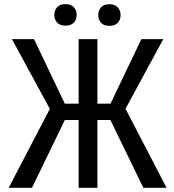

<svg xmlns="http://www.w3.org/2000/svg" viewBox="-20 -898 831 918"><path d="M507.8 -324.2H445.8V0H356V-324.2H290L132.8 0H21.5L218.3 -377.4L37.1 -710.9H142.6L290 -402.3H356V-710.9H445.8V-402.3H508.3L655.8 -710.9H760.7L580.1 -377.9L776.4 0H665.5ZM239.7 -826.7Q239.7 -848.6 253.2 -863.5Q266.6 -878.4 293 -878.4Q319.3 -878.4 333 -863.5Q346.7 -848.6 346.7 -826.7Q346.7 -804.7 333 -790Q319.3 -775.4 293 -775.4Q266.6 -775.4 253.2 -790Q239.7 -804.7 239.7 -826.7ZM449.7 -825.7Q449.7 -847.7 463.1 -862.8Q476.6 -877.9 502.9 -877.9Q529.3 -877.9 543 -862.8Q556.6 -847.7 556.6 -825.7Q556.6 -803.7 543 -789.1Q529.3 -774.4 502.9 -774.4Q476.6 -774.4 463.1 -789.1Q449.7 -803.7 449.7 -825.7Z"/></svg>

Font: Roboto Condensed
Style: Regular
Weight: 400
Designer: Google
Version: Version 2.001047; 2015